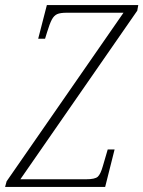

<svg xmlns="http://www.w3.org/2000/svg" viewBox="-60 -734 563 754"><path d="M-40 0 -34 -22 425 -684H202Q177 -684 164.5 -678.5Q152 -673 143.5 -657Q135 -641 125 -608L117 -582H90L124 -714H483L479 -692L20 -30H278Q313 -30 324 -40Q335 -50 344 -82L363 -147H390L353 0Z"/></svg>

Font: Noto Serif ExtraCondensed ExtraLight
Style: Italic
Weight: 200
Width: 2
Italic angle: -12°
Designer: Monotype Design Team
Foundry: Monotype Imaging Inc.
Version: Version 2.014; ttfautohint (v1.8.4.7-5d5b)